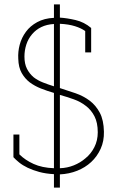

<svg xmlns="http://www.w3.org/2000/svg" viewBox="-20 -784 607 872"><path d="M252 68H225V7Q188 5 158.5 -3Q129 -11 106 -22Q83 -33 67 -46Q51 -59 41 -70V-173H68V-83Q94 -57 132.5 -39.5Q171 -22 225 -20V-362Q194 -371 166 -382Q138 -393 115 -410Q93 -427 78.5 -452.5Q64 -478 63 -517Q61 -549 69.5 -581Q78 -613 98 -640Q117 -666 149 -683.5Q181 -701 225 -703V-764H252V-704Q284 -702 323 -693Q362 -684 394 -657V-546H367V-643Q349 -656 320.5 -665Q292 -674 252 -676V-384Q287 -373 323 -360.5Q359 -348 387 -327Q415 -306 433 -272.5Q451 -239 452 -186Q453 -143 437 -108Q421 -73 394 -48Q367 -23 330.5 -8.5Q294 6 252 8ZM252 -353V-20Q285 -21 315 -33Q345 -45 368 -65Q393 -85 408.5 -115.5Q424 -146 424 -183Q424 -227 409 -256Q394 -285 370 -303Q346 -322 315 -333Q284 -344 252 -353ZM91 -527Q91 -494 102.5 -471.5Q114 -449 133 -433Q151 -419 175 -409.5Q199 -400 225 -392V-675Q192 -673 167.5 -661Q143 -649 126 -629Q108 -608 99.5 -581.5Q91 -555 91 -527Z"/></svg>

Font: Josefin Slab Light
Style: Regular
Weight: 300
Designer: Santiago Orozco
Foundry: Typemade
Version: Version 2.000